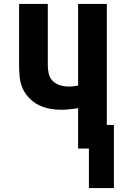

<svg xmlns="http://www.w3.org/2000/svg" viewBox="-20 -755 640 976"><path d="M432 201V0H377V-205Q356 -202 334.5 -199.5Q313 -197 292 -197Q262 -197 232.5 -202.5Q203 -208 176 -221.5Q149 -235 128 -257Q107 -279 95 -306Q83 -333 80 -363Q77 -393 77 -423V-735H223V-423Q223 -401 228 -379.5Q233 -358 248.5 -343Q264 -328 285.5 -321.5Q307 -315 329 -315Q341 -315 353 -316.5Q365 -318 377 -320V-735H523V-120H559V201Z"/></svg>

Font: Iosevka SS04 Heavy Extended
Style: Regular
Weight: 900
Width: 7
Monospace: yes
Designer: Belleve Invis
Foundry: Belleve Invis
Version: Version 19.0.0; ttfautohint (v1.8.4)